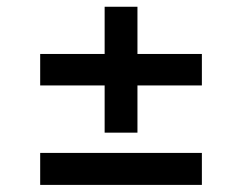

<svg xmlns="http://www.w3.org/2000/svg" viewBox="-20 -571 706 560"><path d="M97.2 -321.8V-413.6H285.2V-551.3H380.9V-413.6H568.8V-321.8H380.9V-184.1H285.2V-321.8ZM97.2 -31.7V-125H568.8V-31.7Z"/></svg>

Font: Karasuma Gothic
Style: Regular
Weight: 500
Designer: Rasmus Andersson / Ryoko Nishizuka
Foundry: Genbu
Version: Version 1.00